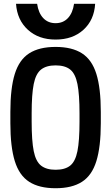

<svg xmlns="http://www.w3.org/2000/svg" viewBox="-20 -989 590 1019"><path d="M275 10Q188 10 135 -24Q82 -58 58.5 -134Q35 -210 35 -335V-395Q35 -521 58.5 -596.5Q82 -672 135 -706Q188 -740 275 -740Q362 -740 415 -706Q468 -672 491.5 -596.5Q515 -521 515 -395V-335Q515 -210 491.5 -134Q468 -58 415 -24Q362 10 275 10ZM275 -88Q325 -88 352.5 -110Q380 -132 391 -187Q402 -242 402 -343V-388Q402 -488 391 -543Q380 -598 352.5 -620Q325 -642 275 -642Q226 -642 198 -620Q170 -598 159 -543Q148 -488 148 -388V-343Q148 -242 159 -187Q170 -132 198 -110Q226 -88 275 -88ZM275 -779Q185 -779 128 -831Q71 -883 65 -969H177Q184 -920 209.5 -893Q235 -866 275 -866Q315 -866 340.5 -893Q366 -920 373 -969H485Q480 -883 423 -831Q366 -779 275 -779Z"/></svg>

Font: M PLUS Code Latin SemiExpanded Medium
Style: Regular
Weight: 500
Width: 6
Designer: Coji Morishita
Foundry: UNDERFOREST DESIGN
Version: Version 1.002; ttfautohint (v1.8.3)